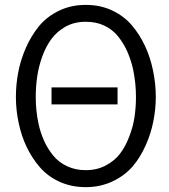

<svg xmlns="http://www.w3.org/2000/svg" viewBox="-20 -750 691 784"><path d="M535.2 -354C535.2 -326.2 533.2 -299.3 529.3 -272.5C525.4 -245.6 518.1 -219.2 507.8 -192.4C497.6 -165.5 485.4 -142.6 470.2 -122.6C455.1 -102.5 435.5 -86.9 411.6 -74.2C387.7 -61.5 360.4 -55.2 330.1 -55.2C302.2 -55.2 277.3 -60.5 254.9 -70.8C232.4 -81.1 212.9 -95.7 197.8 -114.3C182.6 -132.8 169.9 -152.8 160.2 -174.8C150.4 -196.8 142.1 -220.7 136.7 -247.6C129.4 -282.2 126 -317.9 126 -354C126 -381.8 127.9 -409.2 131.8 -436.5C135.7 -463.9 142.6 -491.2 152.3 -518.6C162.1 -545.9 174.8 -570.3 189.9 -590.8C205.1 -611.3 224.6 -628.4 248.5 -641.6C272.5 -654.8 299.8 -661.1 330.1 -661.1C357.9 -661.1 383.3 -656.2 405.8 -645.5C428.2 -634.8 447.3 -620.1 462.4 -601.1C477.5 -582 490.2 -561.5 500 -539.1C509.8 -516.6 518.1 -491.7 523.9 -464.8C531.2 -429.2 535.2 -392.6 535.2 -354ZM44.9 -354C44.9 -317.9 48.8 -282.7 56.2 -248C63.5 -213.4 74.2 -180.7 88.4 -150.9C102.5 -121.1 120.1 -93.3 142.1 -67.9C164.1 -42.5 190.9 -22.5 223.1 -7.8C255.4 6.8 291 14.2 330.1 14.2C370.1 14.2 406.2 6.3 439.5 -9.3C472.7 -24.9 500 -45.4 521.5 -70.3C543 -95.2 560.5 -124.5 575.2 -157.2C589.8 -189.9 600.1 -223.1 606.4 -255.9C612.8 -288.6 616.2 -321.3 616.2 -354C616.2 -389.6 612.3 -426.3 604.5 -463.9C597.2 -499 586.4 -531.7 572.3 -562C558.1 -592.3 540.5 -620.6 518.6 -646.5C496.6 -672.4 469.7 -692.4 437.5 -707.5C405.3 -722.7 369.6 -730 330.1 -730C290 -730 253.9 -722.2 220.7 -706.1C187.5 -689.9 160.2 -668.9 139.2 -643.1C118.2 -617.2 100.1 -587.9 85.4 -554.2C70.8 -520.5 60.5 -487.3 54.2 -453.6C47.9 -419.9 44.9 -386.7 44.9 -354ZM190.4 -393.1V-323.7H460V-393.1Z"/></svg>

Font: Tuffy
Style: Regular
Weight: 500
Designer: Thatcher Ulrich, Karoly Barta and Michael Everson
Version: Version 001.270